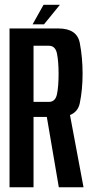

<svg xmlns="http://www.w3.org/2000/svg" viewBox="-20 -796 397 816"><path d="M20.5 0V-675H228Q307.5 -675 319.2 -613Q331 -551 331 -482.5Q331 -415 319 -357Q311.5 -321 277.5 -307L335 0H230L179 -299H122.5V0ZM122.5 -363H188Q215.5 -363 222.2 -396Q229 -429 229 -482Q229 -534.5 222.2 -568Q215.5 -601.5 188 -601.5H122.5ZM118.5 -692.5 165 -775.5H234.5L167 -692.5Z"/></svg>

Font: Anybody Condensed Medium
Style: Regular
Weight: 500
Width: 3
Designer: Tyler Finck
Foundry: Etcetera Type Company
Version: Version 1.010; ttfautohint (v1.8.3) -l 8 -r 50 -G 200 -x 14 